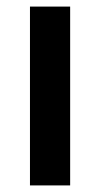

<svg xmlns="http://www.w3.org/2000/svg" viewBox="-20 -563 304 583"><path d="M193 0H71V-543H193Z"/></svg>

Font: Noto Sans Hebrew SemiCondensed SemiBold
Style: Regular
Weight: 600
Width: 4
Designer: Monotype Design Team
Foundry: Monotype Imaging Inc.
Version: Version 2.004; ttfautohint (v1.8.4.7-5d5b)